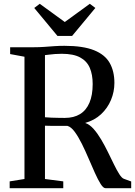

<svg xmlns="http://www.w3.org/2000/svg" viewBox="-20 -992 713 1012"><path d="M31 0V-36L109 -48.5V-693L33.5 -707V-743H158.5Q188 -743 215 -745Q242 -747 267.5 -748.8Q293 -750.5 319.5 -750.5Q418 -750.5 475.8 -727.2Q533.5 -704 558.2 -660.2Q583 -616.5 583 -555Q583 -508.5 565 -465.2Q547 -422 512.8 -390Q478.5 -358 429 -344Q452.5 -336 473.5 -312.2Q494.5 -288.5 513.5 -256.2Q532.5 -224 549.2 -189.8Q566 -155.5 581 -124.8Q596 -94 609 -73.8Q622 -53.5 633 -49.5L671.5 -35.5V0H536.5Q524.5 0 510.5 -22.2Q496.5 -44.5 480.5 -80Q464.5 -115.5 447.2 -156Q430 -196.5 411.5 -233.8Q393 -271 374 -297Q355 -323 335.5 -328.5Q324.5 -328.5 307.5 -328.5Q290.5 -328.5 272.5 -328.5Q254.5 -328.5 239.5 -328.8Q224.5 -329 217 -329.5V-48.5L313.5 -36V0ZM321.5 -370.5Q369 -370.5 401.8 -390.5Q434.5 -410.5 451.5 -450.5Q468.5 -490.5 468.5 -549Q468.5 -599 453.2 -634.5Q438 -670 402.5 -689.2Q367 -708.5 305.5 -708.5Q286 -708.5 269.8 -707.2Q253.5 -706 240.5 -704.2Q227.5 -702.5 217 -701.5V-374Q231 -372.5 251.5 -371.8Q272 -371 291.5 -370.8Q311 -370.5 321.5 -370.5ZM283 -802.5 160.5 -950 189.5 -972 321.5 -876 453.5 -972 482.5 -950 360 -802.5Z"/></svg>

Font: Merriweather 72pt
Style: Regular
Weight: 400
Version: Version 2.100